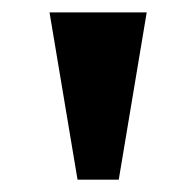

<svg xmlns="http://www.w3.org/2000/svg" viewBox="-20 -820 316 309"><path d="M104.8 -530.8 59.7 -800H216.1L171.1 -530.8Z"/></svg>

Font: Noto Serif Malayalam
Style: Regular
Weight: 400
Designer: Indian type Foundry, Jelle Bosma, Monotype Design Team
Foundry: Monotype Imaging Inc.
Version: Version 2.103